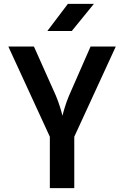

<svg xmlns="http://www.w3.org/2000/svg" viewBox="-20 -970 640 990"><path d="M224 -810H350L464 -950H330ZM237 0H363V-265L577 -730H447L336 -477C319 -437 307 -394 302 -373C297 -394 285 -437 268 -477L155 -730H23L237 -265Z"/></svg>

Font: JetBrains Mono
Style: Bold
Weight: 558
Monospace: yes
Designer: Philipp Nurullin, Konstantin Bulenkov
Foundry: JetBrains
Version: Version 2.305